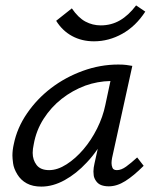

<svg xmlns="http://www.w3.org/2000/svg" viewBox="-20 -685 579 711"><path d="M133 6Q101 6 79 -6Q57 -18 44 -39.5Q31 -61 28.5 -80Q26 -99 26 -109Q26 -129 31 -151Q43 -211 80 -265Q117 -319 169.5 -359Q222 -399 286.5 -422.5Q351 -446 418 -446Q436 -446 447.5 -444.5Q459 -443 470 -441L395 -100Q393 -89 393 -81Q393 -72 396.5 -63.5Q400 -55 413 -55Q429 -55 447 -68Q465 -81 488 -102L512 -71Q475 -34 444 -14.5Q413 5 383 5Q367 5 355 0.5Q343 -4 335.5 -15Q328 -26 327 -36Q326 -46 326 -50Q326 -63 330 -80L342 -134Q323 -106 301 -83Q263 -42 219.5 -18Q176 6 133 6ZM162 -55Q193 -55 226.5 -76.5Q260 -98 289 -132Q318 -166 339.5 -209Q361 -252 370 -296L389 -385Q341 -384 296 -368Q248 -350 208.5 -319Q169 -288 141.5 -245Q114 -202 105 -151Q101 -133 101 -119Q101 -93 115.5 -74Q130 -55 162 -55ZM328 -532Q283 -532 247 -551.5Q211 -571 188 -608L246 -654Q270 -619 296.5 -605Q323 -591 353 -591Q392 -591 424 -609.5Q456 -628 484 -665L518 -642Q483 -588 433 -560Q383 -532 328 -532Z"/></svg>

Font: Isabella Sans
Style: Italic
Weight: 400
Italic angle: -12°
Designer: Christian Thalmann (Catharsis Fonts), Cristiano Sobral
Foundry: The Isabella Sans Project Authors
Version: Version 2.026; ttfautohint (v1.8.4.7-5d5b-dirty)